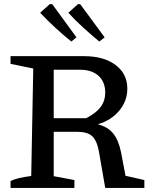

<svg xmlns="http://www.w3.org/2000/svg" viewBox="-20 -927 745 947"><path d="M599 -60 692 -39V0H499L468 -179Q458 -234 434.5 -255.5Q411 -277 360 -277H245V-58L347 -39V0H32V-34Q63 -50 134 -59L144 -589L32 -612V-650H395Q492 -650 550 -606.5Q608 -563 608 -490Q608 -429 568 -381Q528 -333 462 -314Q511 -302 538 -269Q565 -236 577 -176ZM375 -583H245V-344H405Q454 -369 476.5 -399.5Q499 -430 499 -470Q499 -523 466 -553Q433 -583 375 -583ZM332 -722Q291 -755 252.5 -790.5Q214 -826 178 -864L226 -907L238 -906L357 -743ZM470 -722Q430 -755 391 -790.5Q352 -826 317 -864L365 -907L376 -906L496 -743Z"/></svg>

Font: Piazzolla SC Medium
Style: Regular
Weight: 500
Designer: Juan Pablo del Peral
Foundry: Huerta Tipografica
Version: Version 1.330